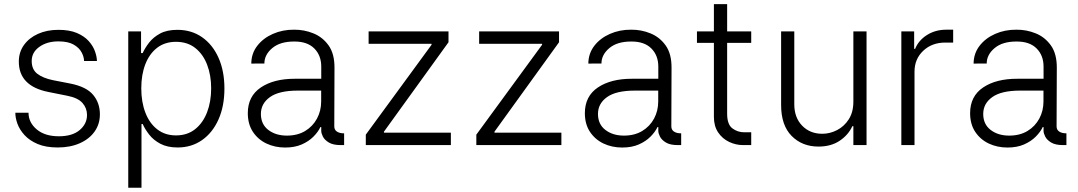

<svg xmlns="http://www.w3.org/2000/svg" viewBox="-20 -696 5173 921"><path d="M445 -403.4H383.2Q383.2 -422.6 371.6 -444.6Q360.1 -466.6 333.3 -482.1Q306.5 -497.5 260.3 -497.5Q205.3 -497.5 168.7 -471.2Q132.1 -445 132.1 -403.4Q132.1 -362.9 158.9 -342.2Q185.7 -321.4 234 -311.4L317.8 -295.1Q394.5 -279.8 426.8 -240.9Q459.2 -202.1 459.2 -147.4Q459.2 -100.9 433.8 -65Q408.4 -29.1 362.7 -8.9Q317.1 11.4 256.7 11.4Q199.9 11.4 160.9 -5.1Q121.8 -21.7 98 -47.6Q74.2 -73.5 63.7 -102.3Q53.3 -131 53.6 -155.2H116.8Q116.8 -108.7 155.9 -75.5Q195 -42.3 262.4 -42.3Q327.1 -42.3 362.2 -72.1Q397.4 -101.9 397.4 -144.5Q397.4 -177.2 375.7 -201.9Q354 -226.6 303.6 -236.5L211.3 -255Q70.3 -283.4 70.3 -400.6Q70.3 -445.7 94.8 -479.9Q119.3 -514.2 162.3 -533.6Q205.3 -552.9 260.3 -552.9Q313.2 -552.9 348.7 -537.8Q384.2 -522.7 405.4 -499.1Q426.5 -475.5 435.5 -449.9Q444.6 -424.4 445 -403.4Z M595.2 204.5V-545.5H656.6V-441.4H664.4Q675.4 -465.9 695.3 -491.7Q715.2 -517.4 748 -535.2Q780.9 -552.9 831 -552.9Q898.4 -552.9 949.2 -517.6Q1000 -482.2 1028.2 -418.9Q1056.5 -355.5 1056.5 -271.3Q1056.5 -186.8 1028.2 -123.2Q1000 -59.7 949.4 -24.1Q898.8 11.4 832 11.4Q782.7 11.4 749.3 -6.4Q715.9 -24.1 695.7 -50.2Q675.4 -76.3 664.4 -101.2H658.7V204.5ZM657.7 -272.4Q657.7 -206.7 677.4 -155.5Q697.1 -104.4 734.4 -75.5Q771.7 -46.5 824.2 -46.5Q878.6 -46.5 916.2 -76.5Q953.8 -106.5 973.4 -157.7Q992.9 -208.8 992.9 -272.4Q992.9 -335.2 973.5 -385.7Q954.2 -436.1 916.7 -465.7Q879.3 -495.4 824.2 -495.4Q771 -495.4 733.8 -466.8Q696.7 -438.2 677.2 -388Q657.7 -337.7 657.7 -272.4Z M1348 11.7Q1298.7 11.7 1258 -7.6Q1217.3 -27 1193 -63.9Q1168.7 -100.9 1168.7 -153.1Q1168.7 -234.4 1231.2 -276.5Q1293.7 -318.5 1395.2 -318.2H1521V-376.4Q1521 -430.4 1487.4 -463.8Q1453.8 -497.2 1391.7 -496.8Q1324.2 -497.2 1286.2 -465.4Q1248.2 -433.6 1248.2 -391.3L1185.4 -391Q1185.7 -439.6 1214 -476.2Q1242.2 -512.8 1288.9 -533.4Q1335.6 -554 1390.6 -553.6Q1438.9 -554 1483.3 -536Q1527.7 -518.1 1556.3 -478Q1584.9 -437.9 1584.5 -370.7L1583.5 -89.8Q1583.5 -73.2 1596.2 -64.8Q1609 -56.5 1628.6 -56.5H1630.7V0H1614.7Q1577.8 0 1557.4 -12.4Q1536.9 -24.9 1528.9 -40.8Q1521 -56.8 1521 -67.8V-86.6H1517Q1506 -63.2 1483.5 -40.5Q1460.9 -17.8 1427.2 -3Q1393.5 11.7 1348 11.7ZM1356.2 -45.5Q1407 -45.5 1443.7 -67.6Q1480.5 -89.8 1500.5 -127.1Q1520.6 -164.4 1520.6 -209.2V-261.4H1408.4Q1318.5 -261.4 1275 -230.3Q1231.5 -199.2 1231.5 -149.5Q1231.5 -100.1 1267 -72.8Q1302.6 -45.5 1356.2 -45.5Z M1734.7 0V-50.1L2050.1 -481.2V-485.8H1748.2V-545.5H2131.4V-493.3L1821.7 -64.3V-59.7H2142.8V0Z M2264.9 0V-50.1L2580.3 -481.2V-485.8H2278.4V-545.5H2661.6V-493.3L2351.9 -64.3V-59.7H2672.9V0Z M2964.8 11.7Q2915.5 11.7 2874.8 -7.6Q2834.2 -27 2809.8 -63.9Q2785.5 -100.9 2785.5 -153.1Q2785.5 -234.4 2848 -276.5Q2910.5 -318.5 3012.1 -318.2H3137.8V-376.4Q3137.8 -430.4 3104.2 -463.8Q3070.7 -497.2 3008.5 -496.8Q2941.1 -497.2 2903.1 -465.4Q2865.1 -433.6 2865.1 -391.3L2802.2 -391Q2802.6 -439.6 2830.8 -476.2Q2859 -512.8 2905.7 -533.4Q2952.4 -554 3007.5 -553.6Q3055.8 -554 3100.1 -536Q3144.5 -518.1 3173.1 -478Q3201.7 -437.9 3201.3 -370.7L3200.3 -89.8Q3200.3 -73.2 3213.1 -64.8Q3225.9 -56.5 3245.4 -56.5H3247.5V0H3231.5Q3194.6 0 3174.2 -12.4Q3153.8 -24.9 3145.8 -40.8Q3137.8 -56.8 3137.8 -67.8V-86.6H3133.9Q3122.9 -63.2 3100.3 -40.5Q3077.8 -17.8 3044 -3Q3010.3 11.7 2964.8 11.7ZM2973 -45.5Q3023.8 -45.5 3060.5 -67.6Q3097.3 -89.8 3117.4 -127.1Q3137.4 -164.4 3137.4 -209.2V-261.4H3025.2Q2935.4 -261.4 2891.9 -230.3Q2848.4 -199.2 2848.4 -149.5Q2848.4 -100.1 2883.9 -72.8Q2919.4 -45.5 2973 -45.5Z M3583.5 -545.5V-490.4H3468V-150.6Q3468 -99.1 3493.1 -80.3Q3518.1 -61.4 3550.4 -61.4H3583.5V0H3544.7Q3509.9 0 3477.6 -15.3Q3445.3 -30.5 3424.9 -60.7Q3404.5 -90.9 3404.5 -135.3V-490.4H3323.2V-545.5H3404.5V-676.1H3468V-545.5Z M4073.5 -208.5V-545.5H4136.7V0H4073.5V-90.6H4068.5Q4049.4 -48.7 4007.8 -20.8Q3966.3 7.1 3906.2 7.1Q3827.8 7.1 3777.3 -44Q3726.9 -95.2 3726.9 -192.1V-545.5H3790.1V-196Q3790.1 -132.1 3827.8 -93.2Q3865.4 -54.3 3924.4 -54.3Q3961.3 -54.3 3995.6 -72.1Q4029.8 -89.8 4051.7 -124.1Q4073.5 -158.4 4073.5 -208.5Z M4303.6 0V-545.5H4365.1V-461.6H4369.7Q4386.4 -502.8 4426.8 -528.2Q4467.3 -553.6 4518.8 -553.6H4552.2V-491.8H4514.2Q4450.3 -491.8 4408.6 -452.4Q4366.8 -413 4366.8 -352.3V0Z M4812.9 11.7Q4763.5 11.7 4722.8 -7.6Q4682.2 -27 4657.8 -63.9Q4633.5 -100.9 4633.5 -153.1Q4633.5 -234.4 4696 -276.5Q4758.5 -318.5 4860.1 -318.2H4985.8V-376.4Q4985.8 -430.4 4952.2 -463.8Q4918.7 -497.2 4856.5 -496.8Q4789.1 -497.2 4751.1 -465.4Q4713.1 -433.6 4713.1 -391.3L4650.2 -391Q4650.6 -439.6 4678.8 -476.2Q4707 -512.8 4753.7 -533.4Q4800.4 -554 4855.5 -553.6Q4903.8 -554 4948.2 -536Q4992.5 -518.1 5021.1 -478Q5049.7 -437.9 5049.4 -370.7L5048.3 -89.8Q5048.3 -73.2 5061.1 -64.8Q5073.9 -56.5 5093.4 -56.5H5095.5V0H5079.5Q5042.6 0 5022.2 -12.4Q5001.8 -24.9 4993.8 -40.8Q4985.8 -56.8 4985.8 -67.8V-86.6H4981.9Q4970.9 -63.2 4948.3 -40.5Q4925.8 -17.8 4892 -3Q4858.3 11.7 4812.9 11.7ZM4821 -45.5Q4871.8 -45.5 4908.6 -67.6Q4945.3 -89.8 4965.4 -127.1Q4985.4 -164.4 4985.4 -209.2V-261.4H4873.2Q4783.4 -261.4 4739.9 -230.3Q4696.4 -199.2 4696.4 -149.5Q4696.4 -100.1 4731.9 -72.8Q4767.4 -45.5 4821 -45.5Z"/></svg>

Font: Inter Zeller Light
Style: Regular
Weight: 300
Designer: Rasmus Andersson; Joe Bland
Foundry: zeller
Version: Version 3.015;git-dec3a8cb1